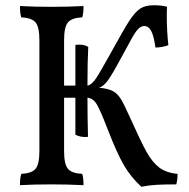

<svg xmlns="http://www.w3.org/2000/svg" viewBox="-20 -702 718 731"><path d="M656 -40Q656 -16 651 0Q607 0 578 1.5Q549 3 518 9Q478 -28 452 -72.5Q426 -117 389 -212Q363 -280 349 -304Q335 -328 313 -330Q313 -255 315 -181Q289 -178 267 -189V-330H224V-127Q224 -77 238.5 -59.5Q253 -42 293 -40Q298 -26 298 3Q238 0 177 0Q107 0 56 3Q56 -26 61 -40Q101 -42 115.5 -59.5Q130 -77 130 -127V-549Q130 -599 115.5 -616.5Q101 -634 61 -636Q56 -650 56 -679Q111 -676 177 -676Q238 -676 298 -679Q298 -650 293 -636Q253 -634 238.5 -616.5Q224 -599 224 -549V-376H267V-531Q272 -532 282 -532Q304 -532 316 -523Q313 -469 313 -376Q329 -379 345.5 -403.5Q362 -428 405 -506Q451 -590 472.5 -623Q494 -656 513.5 -669Q533 -682 565 -682Q597 -682 616 -676Q615 -664 615 -640Q615 -586 621 -530Q611 -526 597 -523.5Q583 -521 572 -521Q565 -568 555 -585.5Q545 -603 530 -603Q518 -603 507.5 -593Q497 -583 484.5 -561Q472 -539 443 -485Q407 -418 390.5 -395.5Q374 -373 357 -368Q391 -365 409 -355.5Q427 -346 439.5 -326Q452 -306 473 -259Q516 -163 538 -123.5Q560 -84 586.5 -64Q613 -44 656 -40Z"/></svg>

Font: Vollkorn SC
Style: Regular
Weight: 400
Designer: Friedrich Althausen
Foundry: Friedrich Althausen
Version: Version 4.015